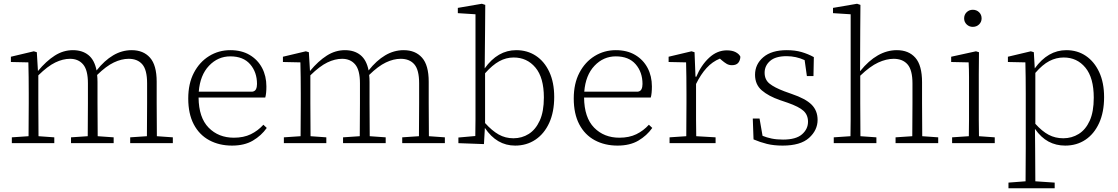

<svg xmlns="http://www.w3.org/2000/svg" viewBox="-20 -762 5950 1022"><path d="M43 0V-31L132 -37Q132 -78 132.5 -126Q133 -174 133 -213V-264Q133 -311 132.5 -351.5Q132 -392 131 -430L38 -432V-460L160 -489L176 -484L182 -384Q226 -437 271.5 -466Q317 -495 368 -495Q418 -495 450.5 -469Q483 -443 494 -387Q536 -440 582.5 -467.5Q629 -495 681 -495Q743 -495 778.5 -455Q814 -415 814 -327V-213Q814 -173 814.5 -125Q815 -77 815 -37L900 -31V0H673V-31L762 -37Q762 -77 762.5 -125Q763 -173 763 -213V-319Q763 -390 737.5 -419.5Q712 -449 665 -449Q627 -449 586 -429.5Q545 -410 497 -363Q498 -354 498.5 -345Q499 -336 499 -325V-213Q499 -173 499.5 -125Q500 -77 500 -37L585 -31V0H358V-31L447 -37Q447 -77 447.5 -125Q448 -173 448 -213V-319Q448 -389 422.5 -419Q397 -449 353 -449Q315 -449 274.5 -429.5Q234 -410 184 -361V-213Q184 -174 184.5 -126Q185 -78 185 -37L269 -31V0Z M1206 -462Q1140 -462 1092.5 -412Q1045 -362 1038 -274H1323Q1337 -276 1342.5 -287Q1348 -298 1348 -315Q1348 -378 1311.5 -420Q1275 -462 1206 -462ZM1215 13Q1147 13 1094 -15.5Q1041 -44 1011.5 -100Q982 -156 982 -238Q982 -317 1012 -374.5Q1042 -432 1093 -463.5Q1144 -495 1206 -495Q1266 -495 1309 -469.5Q1352 -444 1375 -400.5Q1398 -357 1398 -302Q1398 -264 1392 -243H1037Q1038 -136 1090.5 -82.5Q1143 -29 1225 -29Q1277 -29 1315 -47.5Q1353 -66 1382 -98L1400 -81Q1371 -40 1326 -13.5Q1281 13 1215 13Z M1491 0V-31L1580 -37Q1580 -78 1580.5 -126Q1581 -174 1581 -213V-264Q1581 -311 1580.5 -351.5Q1580 -392 1579 -430L1486 -432V-460L1608 -489L1624 -484L1630 -384Q1674 -437 1719.5 -466Q1765 -495 1816 -495Q1866 -495 1898.5 -469Q1931 -443 1942 -387Q1984 -440 2030.5 -467.5Q2077 -495 2129 -495Q2191 -495 2226.5 -455Q2262 -415 2262 -327V-213Q2262 -173 2262.5 -125Q2263 -77 2263 -37L2348 -31V0H2121V-31L2210 -37Q2210 -77 2210.5 -125Q2211 -173 2211 -213V-319Q2211 -390 2185.5 -419.5Q2160 -449 2113 -449Q2075 -449 2034 -429.5Q1993 -410 1945 -363Q1946 -354 1946.5 -345Q1947 -336 1947 -325V-213Q1947 -173 1947.5 -125Q1948 -77 1948 -37L2033 -31V0H1806V-31L1895 -37Q1895 -77 1895.5 -125Q1896 -173 1896 -213V-319Q1896 -389 1870.5 -419Q1845 -449 1801 -449Q1763 -449 1722.5 -429.5Q1682 -410 1632 -361V-213Q1632 -174 1632.5 -126Q1633 -78 1633 -37L1717 -31V0Z M2420 0V-30L2510 -38Q2511 -78 2511 -126Q2511 -174 2511 -213V-686L2417 -692V-720L2545 -742L2563 -736L2562 -603L2560 -398Q2629 -495 2728 -495Q2787 -495 2832.5 -465Q2878 -435 2904 -379Q2930 -323 2930 -246Q2930 -166 2903.5 -108Q2877 -50 2830 -18.5Q2783 13 2722 13Q2624 13 2561 -81L2556 5ZM2714 -456Q2674 -456 2637.5 -436Q2601 -416 2562 -372V-107Q2599 -66 2634.5 -46Q2670 -26 2713 -26Q2758 -26 2794.5 -49Q2831 -72 2853 -120Q2875 -168 2875 -243Q2875 -349 2830 -402.5Q2785 -456 2714 -456Z M3258 -462Q3192 -462 3144.5 -412Q3097 -362 3090 -274H3375Q3389 -276 3394.5 -287Q3400 -298 3400 -315Q3400 -378 3363.5 -420Q3327 -462 3258 -462ZM3267 13Q3199 13 3146 -15.5Q3093 -44 3063.5 -100Q3034 -156 3034 -238Q3034 -317 3064 -374.5Q3094 -432 3145 -463.5Q3196 -495 3258 -495Q3318 -495 3361 -469.5Q3404 -444 3427 -400.5Q3450 -357 3450 -302Q3450 -264 3444 -243H3089Q3090 -136 3142.5 -82.5Q3195 -29 3277 -29Q3329 -29 3367 -47.5Q3405 -66 3434 -98L3452 -81Q3423 -40 3378 -13.5Q3333 13 3267 13Z M3544 0V-31L3633 -37Q3633 -78 3633.5 -126Q3634 -174 3634 -213V-264Q3634 -311 3633.5 -351.5Q3633 -392 3632 -430L3539 -432V-460L3661 -489L3677 -484L3682 -354H3685V-353H3686Q3712 -415 3754.5 -454.5Q3797 -494 3849 -494Q3878 -494 3896.5 -484Q3915 -474 3921 -460Q3920 -440 3909.5 -427.5Q3899 -415 3876 -415Q3860 -415 3847.5 -422.5Q3835 -430 3821 -442L3812 -450Q3772 -434 3741 -400Q3710 -366 3685 -315V-213Q3685 -174 3685 -126Q3685 -78 3686 -37L3789 -31V0Z M4146 13Q4099 13 4062.5 4Q4026 -5 3991 -20L3987 -131H4023L4039 -39Q4061 -30 4087.5 -24.5Q4114 -19 4148 -19Q4217 -19 4249 -47Q4281 -75 4281 -114Q4281 -150 4257 -172Q4233 -194 4173 -215L4132 -229Q4071 -250 4035 -281Q3999 -312 3999 -364Q3999 -420 4043 -457.5Q4087 -495 4168 -495Q4212 -495 4246.5 -485Q4281 -475 4312 -458L4310 -357H4275L4263 -442Q4217 -463 4167 -463Q4108 -463 4079 -437.5Q4050 -412 4050 -375Q4050 -338 4076 -317Q4102 -296 4155 -276L4194 -262Q4268 -237 4300 -205Q4332 -173 4332 -124Q4332 -69 4286.5 -28Q4241 13 4146 13Z M4418 0V-31L4507 -37Q4508 -78 4508 -126Q4508 -174 4508 -213V-686L4414 -692V-720L4542 -742L4560 -736L4559 -603L4558 -384H4559Q4649 -495 4754 -495Q4817 -495 4852.5 -454.5Q4888 -414 4888 -324V-213Q4888 -173 4888.5 -125Q4889 -77 4889 -37L4974 -31V0H4747V-31L4836 -37Q4836 -77 4836.5 -125Q4837 -173 4837 -213V-318Q4837 -389 4811 -419Q4785 -449 4737 -449Q4698 -449 4654.5 -429Q4611 -409 4559 -359V-213Q4559 -174 4559.5 -126Q4560 -78 4560 -37L4645 -31V0Z M5048 0V-31L5137 -37Q5138 -78 5138 -126Q5138 -174 5138 -213V-263Q5138 -310 5138 -351Q5138 -392 5136 -430L5043 -432V-460L5175 -489L5191 -484L5190 -367V-213Q5190 -174 5190 -125.5Q5190 -77 5191 -37L5275 -31V0ZM5158 -619Q5139 -619 5125.5 -632Q5112 -645 5112 -664Q5112 -684 5125.5 -697Q5139 -710 5158 -710Q5178 -710 5191.5 -697Q5205 -684 5205 -664Q5205 -645 5191.5 -632Q5178 -619 5158 -619Z M5642 -456Q5602 -456 5565.5 -437Q5529 -418 5491 -374V-103Q5527 -63 5562 -44.5Q5597 -26 5640 -26Q5685 -26 5722 -49Q5759 -72 5780.5 -119.5Q5802 -167 5802 -242Q5802 -348 5757.5 -402Q5713 -456 5642 -456ZM5650 13Q5601 13 5561 -8.5Q5521 -30 5489 -76L5490 28Q5490 68 5490.5 115Q5491 162 5491 203L5594 210V240H5348V210L5439 203Q5439 162 5439.5 114.5Q5440 67 5440 26V-262Q5440 -309 5439.5 -350.5Q5439 -392 5438 -430L5345 -432V-460L5467 -489L5483 -484L5488 -398Q5558 -495 5656 -495Q5715 -495 5760 -464.5Q5805 -434 5831 -378Q5857 -322 5857 -245Q5857 -165 5830.5 -107Q5804 -49 5757.5 -18Q5711 13 5650 13Z"/></svg>

Font: Source Serif 4 SmText Light
Style: Regular
Weight: 300
Designer: Frank Grießhammer
Foundry: Adobe
Version: Version 4.005;hotconv 1.1.0;makeotfexe 2.6.0